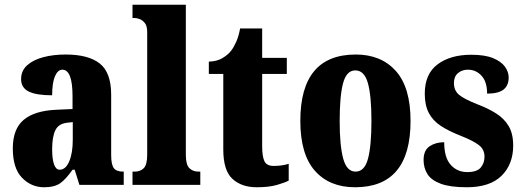

<svg xmlns="http://www.w3.org/2000/svg" viewBox="-20 -780 2205 810"><path d="M166 10Q112 10 73 -30Q34 -70 34 -154Q34 -236 80 -274.5Q126 -313 218 -317L286 -320V-374Q286 -486 243 -486Q224 -486 212 -458.5Q200 -431 200 -378Q133 -378 101 -394Q69 -410 69 -446Q69 -482 95 -505Q121 -528 163.5 -539Q206 -550 257 -550Q353 -550 401 -512Q449 -474 449 -380V-126Q449 -86 460 -71Q471 -56 499 -56H502V0H315L295 -64H286Q258 -24 234 -7Q210 10 166 10ZM232 -64Q257 -64 272 -99Q287 -134 287 -191V-265L262 -262Q227 -258 213.5 -230.5Q200 -203 200 -150Q200 -109 208 -86.5Q216 -64 232 -64Z M539 0V-56H549Q572 -56 586.5 -70.5Q601 -85 601 -127V-645Q601 -671 590.5 -683.5Q580 -696 568 -700Q556 -704 549 -704H539V-760H764V-127Q764 -85 779 -70.5Q794 -56 817 -56H825V0Z M1063 10Q999 10 960.5 -25.5Q922 -61 922 -149V-468H861V-520Q896 -521 919.5 -535.5Q943 -550 955 -566Q966 -580 976.5 -603.5Q987 -627 993 -660H1086V-536H1190V-468H1086V-163Q1086 -120 1095.5 -100Q1105 -80 1134 -80Q1171 -80 1198 -89V-18Q1183 -10 1149 0Q1115 10 1063 10Z M1478 10Q1370 10 1308.5 -59.5Q1247 -129 1247 -270Q1247 -550 1481 -550Q1588 -550 1650 -480.5Q1712 -411 1712 -270Q1712 10 1478 10ZM1480 -56Q1518 -56 1532.5 -110.5Q1547 -165 1547 -270Q1547 -376 1532 -429.5Q1517 -483 1479 -483Q1442 -483 1427.5 -429.5Q1413 -376 1413 -270Q1413 -165 1428 -110.5Q1443 -56 1480 -56Z M1949 10Q1879 10 1839 -5Q1799 -20 1783 -46Q1767 -72 1767 -105Q1767 -146 1792.5 -163Q1818 -180 1854 -180Q1854 -115 1881.5 -84.5Q1909 -54 1951 -54Q1992 -54 2008 -73Q2024 -92 2024 -119Q2024 -150 1999.5 -168.5Q1975 -187 1924 -207Q1873 -227 1839.5 -249Q1806 -271 1789 -303.5Q1772 -336 1772 -385Q1772 -468 1826 -508.5Q1880 -549 1968 -549Q2025 -549 2059.5 -535Q2094 -521 2110 -499Q2126 -477 2126 -453Q2126 -419 2104 -402Q2082 -385 2035 -385Q2035 -435 2011.5 -460.5Q1988 -486 1954 -486Q1929 -486 1912 -471.5Q1895 -457 1895 -430Q1895 -399 1915.5 -381Q1936 -363 1994 -340Q2039 -323 2073 -301.5Q2107 -280 2126 -248Q2145 -216 2145 -166Q2145 -87 2096 -38.5Q2047 10 1949 10Z"/></svg>

Font: Noto Serif Sinhala ExtraCondensed Black
Style: Regular
Weight: 900
Width: 2
Designer: Jelle Bosma - Monotype Design Team
Foundry: Monotype Imaging Inc.
Version: Version 2.007; ttfautohint (v1.8.4.7-5d5b)